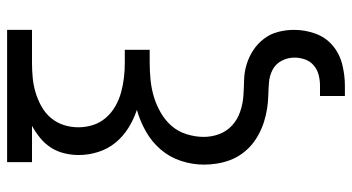

<svg xmlns="http://www.w3.org/2000/svg" viewBox="-245 -530 990 540"><g transform="rotate(-90 250.0 -260.0)"><path d="M250 215V145H279Q295 145 310 141Q325 137 336.5 127Q348 117 353 102.5Q358 88 358 73Q358 54 349 37Q340 20 323.5 11.5Q307 3 288 1.5Q269 0 250.5 -0.5Q232 -1 213.5 -4Q195 -7 177.5 -12.5Q160 -18 143 -27Q126 -36 112 -48Q98 -60 87 -75.5Q76 -91 69.5 -108.5Q63 -126 60 -144.5Q57 -163 57 -181Q57 -214 67.5 -246Q78 -278 99.5 -303Q121 -328 150 -344.5Q179 -361 211 -370Q184 -379 160 -394Q136 -409 118.5 -430.5Q101 -452 92.5 -479Q84 -506 84 -534Q84 -554 89 -574.5Q94 -595 105 -612Q116 -629 132 -642Q148 -655 166 -665H64V-735H436V-665H343Q322 -665 301 -663Q280 -661 260 -655Q240 -649 221 -638.5Q202 -628 188.5 -612Q175 -596 168.5 -576Q162 -556 162 -535Q162 -513 168.5 -493Q175 -473 189 -457Q203 -441 221.5 -430.5Q240 -420 260 -414.5Q280 -409 301 -406.5Q322 -404 343 -404H380V-334H343Q319 -334 294.5 -331.5Q270 -329 247 -322Q224 -315 202.5 -302.5Q181 -290 165.5 -272Q150 -254 142.5 -230Q135 -206 135 -182Q135 -159 143 -138Q151 -117 167.5 -102Q184 -87 206 -79.5Q228 -72 250 -70.5Q272 -69 294.5 -68.5Q317 -68 338.5 -61.5Q360 -55 379 -42.5Q398 -30 411.5 -12Q425 6 430.5 28Q436 50 436 72Q436 103 425.5 132Q415 161 392 180.5Q369 200 339 207.5Q309 215 279 215Z"/></g></svg>

Font: Moesevka
Style: Regular
Weight: 400
Monospace: yes
Designer: Belleve Invis
Foundry: Belleve Invis
Version: Version 32.5.0; ttfautohint (v1.8.4)